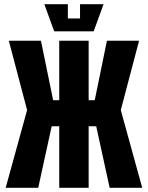

<svg xmlns="http://www.w3.org/2000/svg" viewBox="-20 -894 704 914"><path d="M402 0H262V-293H226L162 0H7L109 -370L22 -700H175L233 -417H262V-700H402V-417H431L489 -700H642L555 -370L657 0H502L438 -293H402ZM361 -874H473L426 -745H238L191 -874H303V-806H361Z"/></svg>

Font: Tektur Condensed SemiBold
Style: Regular
Weight: 600
Width: 3
Designer: Adam Jagosz
Foundry: Adam Jagosz
Version: Version 1.005;gftools[0.9.30]